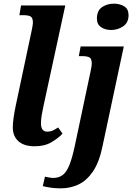

<svg xmlns="http://www.w3.org/2000/svg" viewBox="-20 -790 732 1050"><path d="M169 10Q112 10 81 -17.5Q50 -45 50 -93Q50 -114 54 -144Q58 -174 66 -212L153 -622Q156 -635 158 -648Q160 -661 160 -665Q160 -692 148 -699.5Q136 -707 107 -707H86L95 -760H337L218 -211Q212 -184 208 -160Q204 -136 204 -115Q204 -70 239 -70Q255 -70 268 -76Q281 -82 298 -93L322 -59Q298 -34 261 -12Q224 10 169 10ZM588 -626Q555 -626 532.5 -641.5Q510 -657 510 -688Q510 -732 538 -751Q566 -770 603 -770Q635 -770 659 -755.5Q683 -741 683 -707Q683 -666 653.5 -646Q624 -626 588 -626ZM313 240Q282 240 258.5 236.5Q235 233 214 228L226 176Q234 178 247.5 180.5Q261 183 271 183Q302 183 323 167Q344 151 359.5 112.5Q375 74 389 8L475 -398Q478 -411 480 -424Q482 -437 482 -441Q482 -468 470 -475.5Q458 -483 429 -483H411L421 -536H657L541 8Q523 97 488.5 147.5Q454 198 409 219Q364 240 313 240Z"/></svg>

Font: Noto Serif
Style: Bold Italic
Weight: 700
Italic angle: -12°
Designer: Monotype Design Team
Foundry: Monotype Imaging Inc.
Version: Version 2.013